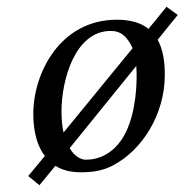

<svg xmlns="http://www.w3.org/2000/svg" viewBox="-20 -497 543 565"><path d="M470 -477 417 -412C396 -429 366 -439 324 -439C157 -439 78 -282 78 -162C78 -131 82 -77 112 -38L63 21L96 48L143 -9C162 3 186 10 218 10C250 10 281 6 310 -9C397 -53 465 -159 465 -277C465 -311 461 -349 444 -380L503 -453ZM370 -355 167 -107C163 -124 161 -145 161 -170C161 -260 200 -406 306 -406C336 -406 352 -390 367 -362C368 -360 369 -357 370 -355ZM381 -303C382 -291 382 -280 382 -270C382 -230 376 -144 339 -88C311 -45 271 -27 233 -27C218 -27 199 -37 185 -61Z"/></svg>

Font: Libertinus Serif
Style: Italic
Weight: 400
Italic angle: -12°
Designer: Philipp H. Poll, Khaled Hosny
Foundry: Caleb Maclennan
Version: Version 7.050;RELEASE